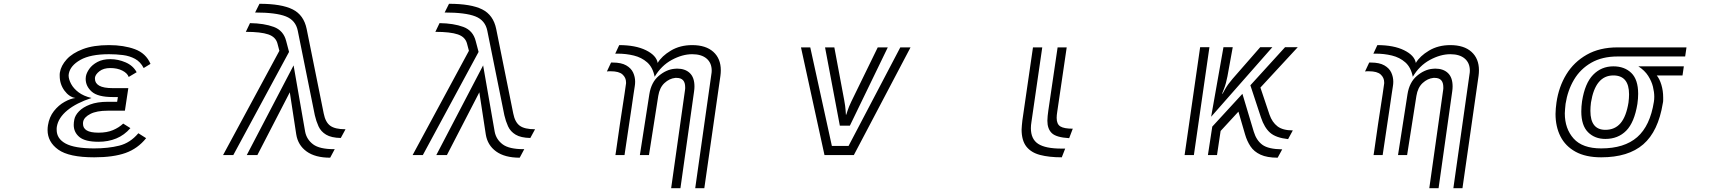

<svg xmlns="http://www.w3.org/2000/svg" viewBox="-20 -818 9040 1013"><path d="M751 -89Q707 -34 642.5 -11Q578 12 477 12Q344 12 287.5 -28.5Q231 -69 231 -132Q231 -138 231.5 -144.5Q232 -151 233 -157Q240 -201 264.5 -232Q289 -263 320.5 -280.5Q352 -298 378 -301Q345 -306 320 -340Q295 -374 295 -418Q295 -423 295 -427.5Q295 -432 296 -436Q302 -472 332 -505Q362 -538 417.5 -559Q473 -580 555 -580Q633 -580 691.5 -558.5Q750 -537 774 -481L738 -459Q721 -492 692.5 -507.5Q664 -523 628.5 -527.5Q593 -532 555 -532Q457 -532 404 -502Q351 -472 343 -429Q343 -427 342.5 -424.5Q342 -422 342 -420Q342 -400 355 -375.5Q368 -351 394.5 -331Q421 -311 463 -301Q383 -275 335.5 -236Q288 -197 280 -150Q279 -146 279 -142Q279 -138 279 -133Q279 -86 326.5 -60.5Q374 -35 477 -35Q551 -35 609 -49.5Q667 -64 710 -115ZM668 -142Q636 -105 593.5 -87.5Q551 -70 500 -70Q429 -70 399 -95Q369 -120 369 -159Q369 -172 372 -187Q376 -209 396.5 -230.5Q417 -252 455 -266.5Q493 -281 549 -281H598L602 -306H575Q496 -306 464 -334.5Q432 -363 432 -402Q432 -405 432.5 -408Q433 -411 433 -414Q436 -433 451 -454.5Q466 -476 494 -491Q522 -506 562 -506Q603 -506 642.5 -489Q682 -472 701 -437L659 -412Q652 -432 625.5 -445.5Q599 -459 562 -459Q526 -459 504.5 -442Q483 -425 481 -408V-402Q481 -379 503.5 -366Q526 -353 575 -353H657L639 -234H549Q490 -234 457 -217Q424 -200 419 -177Q418 -173 418 -170Q418 -167 418 -164Q418 -142 437.5 -130Q457 -118 500 -118Q544 -118 576 -131.5Q608 -145 630 -166Z M1778 -90Q1728 -91 1700.5 -107.5Q1673 -124 1660.5 -151.5Q1648 -179 1641 -210L1551 -656Q1540 -711 1488 -731.5Q1436 -752 1326 -752L1349 -798Q1465 -798 1524 -768.5Q1583 -739 1598 -665L1688 -219Q1697 -173 1722.5 -154.5Q1748 -136 1803 -136ZM1454 -550 1444 -588Q1435 -623 1395.5 -636.5Q1356 -650 1277 -650L1299 -696Q1373 -695 1424.5 -676Q1476 -657 1490 -601L1505 -544L1211 0H1157ZM1722 14Q1643 14 1597.5 -19Q1552 -52 1543 -109L1509 -331L1338 0H1282L1529 -473L1590 -123Q1598 -82 1632 -56.5Q1666 -31 1742 -31H1746Z M2778 -90Q2728 -91 2700.5 -107.5Q2673 -124 2660.5 -151.5Q2648 -179 2641 -210L2551 -656Q2540 -711 2488 -731.5Q2436 -752 2326 -752L2349 -798Q2465 -798 2524 -768.5Q2583 -739 2598 -665L2688 -219Q2697 -173 2722.5 -154.5Q2748 -136 2803 -136ZM2454 -550 2444 -588Q2435 -623 2395.5 -636.5Q2356 -650 2277 -650L2299 -696Q2373 -695 2424.5 -676Q2476 -657 2490 -601L2505 -544L2211 0H2157ZM2722 14Q2643 14 2597.5 -19Q2552 -52 2543 -109L2509 -331L2338 0H2282L2529 -473L2590 -123Q2598 -82 2632 -56.5Q2666 -31 2742 -31H2746Z M3733 -425Q3734 -430 3734.5 -435.5Q3735 -441 3735 -445Q3735 -486 3708 -509Q3681 -532 3632 -532Q3580 -532 3524.5 -502Q3469 -472 3434 -413Q3424 -463 3394.5 -489Q3365 -515 3324 -525Q3283 -535 3238 -535H3226L3247 -580Q3333 -580 3388 -553Q3443 -526 3450 -486Q3471 -522 3519.5 -551Q3568 -580 3632 -580Q3704 -580 3743.5 -544.5Q3783 -509 3783 -447Q3783 -440 3782.5 -433Q3782 -426 3781 -418L3696 175H3648ZM3227 0Q3227 0 3230.5 -22.5Q3234 -45 3239 -82Q3244 -119 3250.5 -162Q3257 -205 3263.5 -247Q3270 -289 3275 -322Q3280 -355 3282 -371Q3283 -374 3283 -377.5Q3283 -381 3283 -384Q3283 -408 3264.5 -425Q3246 -442 3202 -442Q3198 -442 3192.5 -442Q3187 -442 3182 -441L3204 -488H3213Q3258 -488 3284 -473Q3310 -458 3320.5 -435Q3331 -412 3331 -387Q3331 -381 3330.5 -375Q3330 -369 3329 -363Q3327 -351 3322.5 -320.5Q3318 -290 3312 -248.5Q3306 -207 3299 -161.5Q3292 -116 3286 -74Q3280 -32 3275 0ZM3594 -342Q3595 -347 3595 -350.5Q3595 -354 3595 -358Q3595 -407 3550 -407H3543Q3512 -404 3486 -380Q3460 -356 3453 -312L3404 0H3356L3406 -321Q3416 -384 3455.5 -417.5Q3495 -451 3538 -455Q3542 -455 3545.5 -455.5Q3549 -456 3552 -456Q3595 -456 3619.5 -432.5Q3644 -409 3644 -362Q3644 -356 3643.5 -349.5Q3643 -343 3642 -336L3570 175H3521Z M4333 -568H4382L4434 -290Q4440 -258 4441.5 -235.5Q4443 -213 4443 -213H4445Q4445 -213 4451.5 -233.5Q4458 -254 4472 -283L4611 -568H4664L4464 -155H4411ZM4206 -568H4255L4369 -48H4457L4730 -568H4784L4485 0H4330Z M5582 12Q5515 12 5467.5 -0.5Q5420 -13 5395 -45Q5370 -77 5370 -135Q5370 -146 5371.5 -157.5Q5373 -169 5374 -182L5430 -568H5479L5422 -175Q5419 -157 5419 -142Q5419 -84 5457.5 -59Q5496 -34 5581 -34H5600ZM5621 -89Q5553 -93 5529.5 -115.5Q5506 -138 5506 -181Q5506 -193 5507.5 -206.5Q5509 -220 5511 -235L5560 -568H5608L5558 -228Q5555 -210 5555 -196Q5555 -163 5574.5 -151Q5594 -139 5640 -139Z M6484 -569 6456 -415Q6449 -378 6438.5 -351Q6428 -324 6428 -324L6430 -323Q6430 -323 6444 -348Q6458 -373 6483 -402L6629 -569H6693L6370 -202L6435 -569ZM6776 -84Q6712 -91 6681.5 -117.5Q6651 -144 6633 -198L6577 -368L6760 -569H6827L6630 -356L6678 -213Q6692 -173 6720 -151.5Q6748 -130 6801 -130ZM6312 -569H6361L6279 0H6230ZM6721 14Q6665 14 6630.5 -2Q6596 -18 6577.5 -46Q6559 -74 6549 -109L6514 -229L6420 -127L6401 0H6353L6376 -150L6535 -323L6595 -123Q6609 -77 6640.5 -54Q6672 -31 6745 -30Z M7733 -425Q7734 -430 7734.5 -435.5Q7735 -441 7735 -445Q7735 -486 7708 -509Q7681 -532 7632 -532Q7580 -532 7524.5 -502Q7469 -472 7434 -413Q7424 -463 7394.5 -489Q7365 -515 7324 -525Q7283 -535 7238 -535H7226L7247 -580Q7333 -580 7388 -553Q7443 -526 7450 -486Q7471 -522 7519.5 -551Q7568 -580 7632 -580Q7704 -580 7743.5 -544.5Q7783 -509 7783 -447Q7783 -440 7782.5 -433Q7782 -426 7781 -418L7696 175H7648ZM7227 0Q7227 0 7230.5 -22.5Q7234 -45 7239 -82Q7244 -119 7250.5 -162Q7257 -205 7263.5 -247Q7270 -289 7275 -322Q7280 -355 7282 -371Q7283 -374 7283 -377.5Q7283 -381 7283 -384Q7283 -408 7264.5 -425Q7246 -442 7202 -442Q7198 -442 7192.5 -442Q7187 -442 7182 -441L7204 -488H7213Q7258 -488 7284 -473Q7310 -458 7320.5 -435Q7331 -412 7331 -387Q7331 -381 7330.5 -375Q7330 -369 7329 -363Q7327 -351 7322.5 -320.5Q7318 -290 7312 -248.5Q7306 -207 7299 -161.5Q7292 -116 7286 -74Q7280 -32 7275 0ZM7594 -342Q7595 -347 7595 -350.5Q7595 -354 7595 -358Q7595 -407 7550 -407H7543Q7512 -404 7486 -380Q7460 -356 7453 -312L7404 0H7356L7406 -321Q7416 -384 7455.5 -417.5Q7495 -451 7538 -455Q7542 -455 7545.5 -455.5Q7549 -456 7552 -456Q7595 -456 7619.5 -432.5Q7644 -409 7644 -362Q7644 -356 7643.5 -349.5Q7643 -343 7642 -336L7570 175H7521Z M8721 -420Q8736 -402 8745.5 -370.5Q8755 -339 8755 -304Q8755 -297 8755 -289Q8755 -281 8753 -273Q8729 -125 8650 -56.5Q8571 12 8428 12Q8346 12 8292.5 -17.5Q8239 -47 8213 -98.5Q8187 -150 8187 -217Q8187 -232 8188.5 -246.5Q8190 -261 8192 -277Q8204 -360 8244 -425.5Q8284 -491 8352 -529.5Q8420 -568 8514 -568H8878L8871 -520H8514Q8433 -520 8375.5 -487Q8318 -454 8284.5 -397.5Q8251 -341 8240 -270Q8239 -257 8237.5 -244.5Q8236 -232 8236 -220Q8236 -139 8282.5 -87Q8329 -35 8428 -35Q8550 -35 8618 -94.5Q8686 -154 8706 -281Q8707 -287 8707.5 -294Q8708 -301 8708 -308Q8708 -332 8701 -360.5Q8694 -389 8676 -417.5Q8658 -446 8624 -468H8864L8857 -420ZM8450 -85Q8394 -85 8358.5 -120.5Q8323 -156 8323 -230Q8323 -243 8324 -256.5Q8325 -270 8327 -284Q8342 -379 8385.5 -423.5Q8429 -468 8492 -468Q8551 -468 8587 -433Q8623 -398 8623 -323Q8623 -311 8622 -297.5Q8621 -284 8619 -270Q8603 -172 8560 -128.5Q8517 -85 8450 -85ZM8450 -133Q8500 -133 8530 -168Q8560 -203 8572 -277Q8575 -301 8575 -320Q8575 -420 8492 -420Q8397 -420 8374 -277Q8371 -253 8371 -233Q8371 -133 8450 -133Z"/></svg>

Font: Train One
Style: Regular
Weight: 400
Designer: Fontworks Inc.
Foundry: Fontworks Inc.
Version: Version 1.100